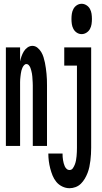

<svg xmlns="http://www.w3.org/2000/svg" viewBox="-20 -770 540 1013"><path d="M411 -590Q397 -590 385.5 -597.5Q374 -605 367.5 -617Q361 -629 359 -642.5Q357 -656 357 -670Q357 -684 359 -697.5Q361 -711 367.5 -723Q374 -735 385.5 -742.5Q397 -750 411 -750Q424 -750 436 -742.5Q448 -735 454.5 -723Q461 -711 463 -697.5Q465 -684 465 -670Q465 -656 463 -642.5Q461 -629 454.5 -617Q448 -605 436 -597.5Q424 -590 411 -590ZM11 0V-520H86V-446Q89 -460 93.5 -473Q98 -486 105.5 -498.5Q113 -511 125 -519.5Q137 -528 151 -528Q166 -528 178 -518Q190 -508 197.5 -495.5Q205 -483 209.5 -468.5Q214 -454 217 -439.5Q220 -425 222 -410Q224 -395 225.5 -380Q227 -365 227.5 -350Q228 -335 228 -320V0H153V-320Q153 -328 152.5 -335.5Q152 -343 151.5 -351Q151 -359 150.5 -366.5Q150 -374 148.5 -382Q147 -390 145 -397.5Q143 -405 140.5 -412Q138 -419 132.5 -425.5Q127 -432 119 -432Q112 -432 106.5 -425.5Q101 -419 98 -412Q95 -405 93 -397.5Q91 -390 90 -382Q89 -374 88 -366.5Q87 -359 86.5 -351Q86 -343 86 -335.5Q86 -328 86 -320V0ZM347 223Q327 223 308.5 214Q290 205 277.5 190Q265 175 257.5 156.5Q250 138 245 118.5Q240 99 237.5 79.5Q235 60 235 40H310Q310 49 310.5 57.5Q311 66 312.5 74.5Q314 83 316 91Q318 99 321.5 107Q325 115 331.5 121Q338 127 347 127Q358 127 364.5 117.5Q371 108 375 97.5Q379 87 381 76Q383 65 384 54Q385 43 385.5 32Q386 21 386 10V-424H319V-520H461V10Q461 27 460 43.5Q459 60 457 77Q455 94 451.5 110.5Q448 127 442 142.5Q436 158 427.5 172.5Q419 187 407 199Q395 211 379 217Q363 223 347 223Z"/></svg>

Font: Iosevka SS08 Regular
Style: Bold
Weight: 700
Monospace: yes
Designer: Belleve Invis
Foundry: Belleve Invis
Version: Version 16.3.4; ttfautohint (v1.8.4)